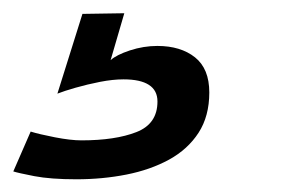

<svg xmlns="http://www.w3.org/2000/svg" viewBox="-102 -36 452 293"><path d="M14.5 237.6Q-24.7 237.6 -49.7 232.8Q-74.7 227.9 -81.7 225.6L-55.2 164.8Q-42.4 168.8 -18.3 173.5Q5.8 178.2 22.3 178.2Q73.9 178.2 106.1 165.6Q138.3 153.1 138.3 118.9Q138.3 101.9 125.2 93.5Q112.2 85.1 86.5 85.1Q70.3 85.1 50.7 88.9Q31 92.8 13.5 97.8Q-4 102.8 -14.4 106.9L23.8 -14.8L87.7 -15.8L66.8 55.8Q75.5 47.8 96.3 40.9Q117.1 34.1 138.1 34.1Q173.7 34.1 195.6 51.5Q217.4 68.9 217.4 105.1Q217.4 141.3 201 166.6Q184.6 191.9 156 207.6Q127.4 223.2 90.9 230.4Q54.5 237.6 14.5 237.6Z"/></svg>

Font: Grandstander Thin
Style: Italic
Weight: 100
Italic angle: -15°
Designer: Tyler Finck
Foundry: Etcetera Type Co
Version: Version 1.200